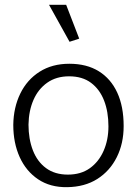

<svg xmlns="http://www.w3.org/2000/svg" viewBox="-20 -762 567 795"><path d="M258 13Q188 14 138 -19.5Q88 -53 61.5 -111.5Q35 -170 35 -245Q36 -317 64 -374.5Q92 -432 144 -465Q196 -498 267 -498Q339 -498 389 -467Q439 -436 465.5 -378.5Q492 -321 492 -240Q492 -168 463.5 -111Q435 -54 383 -21Q331 12 258 13ZM261 -39Q315 -39 352 -65.5Q389 -92 409 -137.5Q429 -183 429 -239Q429 -299 411 -345.5Q393 -392 357 -419Q321 -446 266 -446Q213 -446 175.5 -419.5Q138 -393 118.5 -348Q99 -303 98 -246Q98 -187 116 -140Q134 -93 170.5 -66Q207 -39 261 -39ZM268 -589 308 -602 254 -742H183Z"/></svg>

Font: Catamaran Light
Style: Regular
Weight: 300
Designer: Pria Ravichandran
Version: Version 2.000